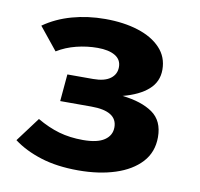

<svg xmlns="http://www.w3.org/2000/svg" viewBox="-69 -635 753 724"><g transform="rotate(10 307.5 -273.0)"><path d="M172.8 -331.8H271.3Q314.9 -331.8 337.2 -348.5Q359.5 -365.1 359.5 -392.8Q359.5 -421.5 335.1 -435.9Q310.8 -450.3 268.2 -450.3Q227.7 -450.3 187.4 -440.3Q147.2 -430.3 113.8 -409.7L44.1 -495.9Q91.3 -529.2 151.3 -545.9Q211.3 -562.6 277.9 -562.6Q348.7 -562.6 403.8 -545.1Q459 -527.7 490.8 -493.8Q522.6 -460 522.6 -411.3Q522.6 -365.1 488.5 -334.9Q454.4 -304.6 391.8 -288.2Q465.6 -280 507.9 -250.3Q550.3 -220.5 550.3 -157.9Q550.3 -100.5 514.4 -61.5Q478.5 -22.6 416.4 -2.6Q354.4 17.4 275.4 17.4Q193.8 17.4 132.1 -2.1Q70.3 -21.5 26.7 -54.4L96.4 -147.7Q139.5 -122.6 181.3 -110.5Q223.1 -98.5 273.3 -98.5Q328.2 -98.5 355.1 -116.7Q382.1 -134.9 382.1 -166.2Q382.1 -228.2 282.6 -228.2H163.6Z"/></g></svg>

Font: FiraCode Nerd Font
Style: Bold
Weight: 700
Designer: Carrois Corporate, Edenspiekermann AG, Nikita Prokopov
Foundry: Carrois Corporate, Edenspiekermann AG, Nikita Prokopov
Version: Version 6.002;Nerd Fonts 2.1.0